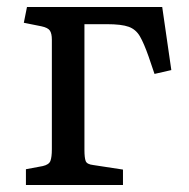

<svg xmlns="http://www.w3.org/2000/svg" viewBox="-20 -528 539 548"><path d="M54 0V-45L102 -54Q120 -58 124 -69Q128 -80 128 -102V-415Q128 -432 122.5 -440.5Q117 -449 98 -453L48 -463L57 -508H443L469 -328L421 -317L404 -367Q391 -404 379.5 -424Q368 -444 347.5 -451.5Q327 -459 285 -459H221V-100Q221 -78 224.5 -68.5Q228 -59 246 -57L331 -44V0Z"/></svg>

Font: Literata 18pt
Style: Regular
Weight: 400
Designer: Latin by Veronika Burian and Jose Scaglione. Greek by Irene Vlachou. Cyrillic by Vera Evstafieva.
Foundry: TypeTogether
Version: Version 3.103;gftools[0.9.29]